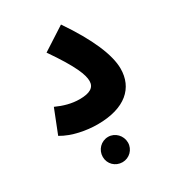

<svg xmlns="http://www.w3.org/2000/svg" viewBox="-186 -648 908 998"><g transform="rotate(-30 267.5 -149.0)"><path d="M33 -45C93 -9 175 6 242 6C407 6 489 -71 489 -186C489 -268 439 -387 335 -539L197 -450C295 -309 317 -247 317 -211C317 -172 287 -154 226 -154C178 -154 133 -167 89 -187ZM255 241C296 241 330 208 330 166C330 124 296 89 255 89C212 89 179 124 179 166C179 208 212 241 255 241Z"/></g></svg>

Font: Noto Sans Arabic UI Extra
Style: Regular
Weight: 800
Designer: Nadine Chahine - Monotype Design Team
Foundry: Monotype Imaging Inc.
Version: Version 1.900